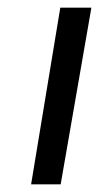

<svg xmlns="http://www.w3.org/2000/svg" viewBox="-20 -480 292 500"><path d="M137 -460H218L138 0H61Z"/></svg>

Font: Von Book
Style: Italic
Weight: 400
Version: Version 4.000; ttfautohint (v1.8.4.7-5d5b)